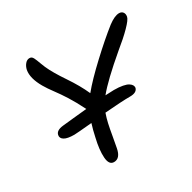

<svg xmlns="http://www.w3.org/2000/svg" viewBox="-150 -839 975 973"><g transform="rotate(-30 337.5 -352.5)"><path d="M249 -17.1Q219.7 -17.1 216.6 -62.3Q213.4 -107.4 229 -172.9Q237.3 -212.4 248 -246.1Q156.7 -237.8 144 -237.8Q103.5 -237.8 85.7 -248.8Q67.9 -259.8 71.8 -277.8Q76.7 -301.8 116.2 -306.2Q132.3 -307.6 181.9 -313Q231.4 -318.4 261.2 -320.8Q232.9 -377 209.7 -413.6Q186.5 -450.2 164.3 -479.7Q142.1 -509.3 127 -535.2Q91.3 -597.2 99.1 -642.1Q103 -661.1 114.3 -674.6Q125.5 -688 140.1 -688Q147 -688 151.9 -684.8Q156.7 -681.6 160.9 -673.6Q165 -665.5 168 -657.7Q170.9 -649.9 176.5 -635.3Q182.1 -620.6 187 -608.9Q206.5 -565.4 250 -501.2Q293.5 -437 318.8 -379.9Q362.3 -433.1 440.9 -506.3Q519.5 -579.6 582 -628.9Q621.1 -658.2 647 -658.2Q661.6 -658.2 669.2 -648.2Q676.8 -638.2 673.8 -622.1Q670.9 -606.4 636.5 -571.5Q602.1 -536.6 551.8 -496.1Q427.7 -391.1 379.9 -332Q418 -334 430.2 -334Q460 -334 481.4 -329.8Q502.9 -325.7 513.4 -318.6Q523.9 -311.5 527.8 -304.2Q531.7 -296.9 530.8 -289.1Q524.4 -264.2 484.9 -264.2Q435.5 -264.2 335.9 -255.9Q326.7 -230 320.6 -202.6Q314.5 -175.3 307.9 -136.2Q301.3 -97.2 295.9 -70.8Q285.6 -17.1 249 -17.1Z"/></g></svg>

Font: Shantell Sans Irregular
Style: Italic
Weight: 400
Italic angle: -11.31°
Designer: Stephen Nixon, Anya Danilova, Shantell Martin
Foundry: Arrow Type
Version: Version 1.006;[9816181b4]